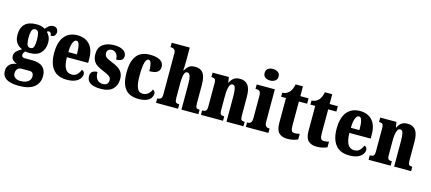

<svg xmlns="http://www.w3.org/2000/svg" viewBox="-79 -1444 5275 2350"><g transform="rotate(15 2558.5 -268.5)"><path d="M199 234Q-12 234 -12 100Q-12 50 20 18.5Q52 -13 107 -18Q81 -29 57.5 -48Q34 -67 34 -103Q34 -137 59 -162Q84 -187 124 -209Q82 -224 52.5 -262.5Q23 -301 23 -365Q23 -454 70 -502Q117 -550 218 -550Q252 -550 276.5 -543.5Q301 -537 325 -523Q346 -546 367.5 -564Q389 -582 423 -582Q452 -582 467.5 -564Q483 -546 483 -522Q483 -497 469 -478Q455 -459 418 -459Q418 -484 407 -494.5Q396 -505 388 -505Q378 -505 371.5 -501.5Q365 -498 360 -495Q381 -475 396 -444.5Q411 -414 411 -370Q411 -289 365 -238.5Q319 -188 218 -188Q209 -188 193.5 -189.5Q178 -191 170 -193Q162 -188 153 -174Q144 -160 144 -143Q144 -126 155 -118.5Q166 -111 180 -111H280Q369 -111 413 -71Q457 -31 457 41Q457 131 393.5 182.5Q330 234 199 234ZM216 -250Q251 -250 260.5 -282Q270 -314 270 -365Q270 -418 261 -452.5Q252 -487 217 -487Q183 -487 173 -451.5Q163 -416 163 -364Q163 -315 173 -282.5Q183 -250 216 -250ZM202 172Q263 172 298 147.5Q333 123 333 80Q333 54 320.5 38.5Q308 23 279 23H172Q160 23 145.5 30Q131 37 120.5 53.5Q110 70 110 99Q110 136 137.5 154Q165 172 202 172Z M747 10Q629 10 571.5 -62.5Q514 -135 514 -265Q514 -406 572.5 -478Q631 -550 737 -550Q835 -550 891.5 -488.5Q948 -427 948 -308V-257H678Q680 -158 707.5 -112.5Q735 -67 789 -67Q832 -67 857 -92.5Q882 -118 896 -155Q911 -151 921.5 -139Q932 -127 932 -109Q932 -82 913.5 -54.5Q895 -27 854.5 -8.5Q814 10 747 10ZM788 -322Q789 -398 777.5 -440.5Q766 -483 741 -483Q715 -483 697.5 -441.5Q680 -400 680 -322Z M1182 10Q1112 10 1072 -5Q1032 -20 1016 -46Q1000 -72 1000 -105Q1000 -146 1025.5 -163Q1051 -180 1087 -180Q1087 -115 1114.5 -84.5Q1142 -54 1184 -54Q1225 -54 1241 -73Q1257 -92 1257 -119Q1257 -150 1232.5 -168.5Q1208 -187 1157 -207Q1106 -227 1072.5 -249Q1039 -271 1022 -303.5Q1005 -336 1005 -385Q1005 -468 1059 -508.5Q1113 -549 1201 -549Q1258 -549 1292.5 -535Q1327 -521 1343 -499Q1359 -477 1359 -453Q1359 -419 1337 -402Q1315 -385 1268 -385Q1268 -435 1244.5 -460.5Q1221 -486 1187 -486Q1162 -486 1145 -471.5Q1128 -457 1128 -430Q1128 -399 1148.5 -381Q1169 -363 1227 -340Q1272 -323 1306 -301.5Q1340 -280 1359 -248Q1378 -216 1378 -166Q1378 -87 1329 -38.5Q1280 10 1182 10Z M1652 10Q1586 10 1536.5 -16Q1487 -42 1459.5 -102.5Q1432 -163 1432 -266Q1432 -375 1461 -436.5Q1490 -498 1539.5 -524Q1589 -550 1650 -550Q1718 -550 1757.5 -535Q1797 -520 1813.5 -496Q1830 -472 1830 -444Q1830 -423 1821 -402Q1812 -381 1783.5 -367Q1755 -353 1697 -353Q1697 -389 1693 -419Q1689 -449 1680 -467.5Q1671 -486 1655 -486Q1637 -486 1624 -466.5Q1611 -447 1603.5 -399.5Q1596 -352 1596 -267Q1596 -167 1617 -116Q1638 -65 1687 -65Q1728 -65 1756.5 -88.5Q1785 -112 1799 -148Q1812 -141 1820.5 -130Q1829 -119 1829 -103Q1829 -78 1814.5 -52Q1800 -26 1761.5 -8Q1723 10 1652 10Z M1877 0V-56H1880Q1904 -56 1920.5 -68Q1937 -80 1937 -124V-645Q1937 -671 1926.5 -683.5Q1916 -696 1904 -700Q1892 -704 1885 -704H1872V-760H2101V-599Q2101 -562 2099.5 -527.5Q2098 -493 2096 -472H2103Q2118 -501 2145 -525.5Q2172 -550 2227 -550Q2297 -550 2329.5 -504Q2362 -458 2362 -357V-126Q2362 -80 2372.5 -68Q2383 -56 2411 -56H2414V0H2199V-325Q2199 -389 2188.5 -424Q2178 -459 2152 -459Q2130 -459 2119 -437Q2108 -415 2104.5 -380Q2101 -345 2101 -306V-121Q2101 -79 2113 -67.5Q2125 -56 2153 -56H2156V0Z M2446 0V-56H2450Q2479 -56 2493 -68Q2507 -80 2507 -124V-416Q2507 -457 2494 -468.5Q2481 -480 2454 -480H2450V-536H2656L2667 -467H2671Q2687 -503 2714.5 -526.5Q2742 -550 2797 -550Q2864 -550 2898 -504Q2932 -458 2932 -357V-126Q2932 -80 2942.5 -68Q2953 -56 2981 -56H2985V0H2770V-325Q2770 -389 2761 -424.5Q2752 -460 2725 -460Q2704 -460 2692 -438Q2680 -416 2675 -381Q2670 -346 2670 -306V-121Q2670 -79 2682.5 -67.5Q2695 -56 2723 -56H2726V0Z M3154 -625Q3117 -625 3091.5 -643Q3066 -661 3066 -698Q3066 -736 3091.5 -753.5Q3117 -771 3154 -771Q3190 -771 3216.5 -753.5Q3243 -736 3243 -698Q3243 -661 3216.5 -643Q3190 -625 3154 -625ZM3015 0V-56H3024Q3048 -56 3062.5 -71Q3077 -86 3077 -129V-413Q3077 -452 3062 -466Q3047 -480 3024 -480H3009V-536H3239V-127Q3239 -85 3254 -70.5Q3269 -56 3292 -56H3301V0Z M3539 10Q3475 10 3436.5 -25.5Q3398 -61 3398 -149V-468H3337V-520Q3372 -521 3395.5 -535.5Q3419 -550 3431 -566Q3442 -580 3452.5 -603.5Q3463 -627 3469 -660H3562V-536H3666V-468H3562V-163Q3562 -120 3571.5 -100Q3581 -80 3610 -80Q3647 -80 3674 -89V-18Q3659 -10 3625 0Q3591 10 3539 10Z M3910 10Q3846 10 3807.5 -25.5Q3769 -61 3769 -149V-468H3708V-520Q3743 -521 3766.5 -535.5Q3790 -550 3802 -566Q3813 -580 3823.5 -603.5Q3834 -627 3840 -660H3933V-536H4037V-468H3933V-163Q3933 -120 3942.5 -100Q3952 -80 3981 -80Q4018 -80 4045 -89V-18Q4030 -10 3996 0Q3962 10 3910 10Z M4327 10Q4209 10 4151.5 -62.5Q4094 -135 4094 -265Q4094 -406 4152.5 -478Q4211 -550 4317 -550Q4415 -550 4471.5 -488.5Q4528 -427 4528 -308V-257H4258Q4260 -158 4287.5 -112.5Q4315 -67 4369 -67Q4412 -67 4437 -92.5Q4462 -118 4476 -155Q4491 -151 4501.5 -139Q4512 -127 4512 -109Q4512 -82 4493.5 -54.5Q4475 -27 4434.5 -8.5Q4394 10 4327 10ZM4368 -322Q4369 -398 4357.5 -440.5Q4346 -483 4321 -483Q4295 -483 4277.5 -441.5Q4260 -400 4260 -322Z M4570 0V-56H4574Q4603 -56 4617 -68Q4631 -80 4631 -124V-416Q4631 -457 4618 -468.5Q4605 -480 4578 -480H4574V-536H4780L4791 -467H4795Q4811 -503 4838.5 -526.5Q4866 -550 4921 -550Q4988 -550 5022 -504Q5056 -458 5056 -357V-126Q5056 -80 5066.5 -68Q5077 -56 5105 -56H5109V0H4894V-325Q4894 -389 4885 -424.5Q4876 -460 4849 -460Q4828 -460 4816 -438Q4804 -416 4799 -381Q4794 -346 4794 -306V-121Q4794 -79 4806.5 -67.5Q4819 -56 4847 -56H4850V0Z"/></g></svg>

Font: Noto Serif Lao ExtraCondensed Black
Style: Regular
Weight: 900
Width: 2
Designer: Monotype Design Team
Foundry: Monotype Imaging Inc.
Version: Version 2.003; ttfautohint (v1.8.4.7-5d5b)